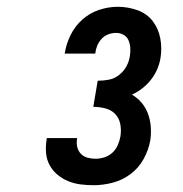

<svg xmlns="http://www.w3.org/2000/svg" viewBox="-20 -863 540 566"><path d="M256 -317Q236 -317 217 -319.5Q198 -322 181 -329Q164 -336 150 -347.5Q136 -359 127 -375Q118 -391 116 -410Q114 -429 117 -449L118 -456H207V-453Q205 -440 208 -428.5Q211 -417 219 -409Q227 -401 238.5 -398Q250 -395 262 -395Q275 -395 288.5 -399.5Q302 -404 312 -413.5Q322 -423 327.5 -436Q333 -449 335 -461Q338 -480 334.5 -497.5Q331 -515 319.5 -527Q308 -539 290.5 -543.5Q273 -548 255 -548L268 -625Q284 -625 300.5 -628Q317 -631 331 -642Q345 -653 353 -668Q361 -683 363 -699Q365 -711 364 -723Q363 -735 358.5 -745Q354 -755 344 -760.5Q334 -766 322 -766Q310 -766 298.5 -761.5Q287 -757 279 -748Q271 -739 266.5 -728Q262 -717 261 -706L260 -705H170L171 -706Q175 -733 188 -759.5Q201 -786 223 -805.5Q245 -825 272.5 -834Q300 -843 327 -843Q357 -843 385 -833Q413 -823 430 -801Q447 -779 452.5 -750Q458 -721 453 -691Q450 -674 443 -658Q436 -642 425 -628Q414 -614 400 -603Q386 -592 369 -584Q386 -574 398 -559.5Q410 -545 416.5 -527Q423 -509 424.5 -489Q426 -469 423 -449Q418 -421 403.5 -394.5Q389 -368 365 -350Q341 -332 312.5 -324.5Q284 -317 256 -317Z"/></svg>

Font: Iosevka
Style: Bold Italic
Weight: 700
Italic angle: -9°
Monospace: yes
Designer: Belleve Invis
Foundry: Belleve Invis
Version: Version 32.5.0; ttfautohint (v1.8.4)